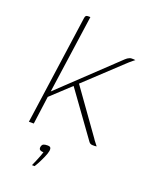

<svg xmlns="http://www.w3.org/2000/svg" viewBox="-129 -575 635 812"><g transform="rotate(20 188.0 -168.5)"><path d="M42 0 111 -491Q112 -499 115 -502Q118 -505 124 -505H135L85 -152L333 -387Q337 -391 341 -393.5Q345 -396 349.5 -398Q354 -400 358 -400Q363 -400 367.5 -400Q372 -400 376 -399Q373 -397 367 -392Q361 -387 354 -381Q347 -375 341 -369L186 -224L326 -28Q331 -20 336.5 -13.5Q342 -7 347 0Q343 1 338.5 1Q334 1 329 1Q322 1 317.5 -2Q313 -5 308 -13L168 -207L81 -126L64 0ZM117 168Q123 155 128.5 141.5Q134 128 138.5 116.5Q143 105 144 100Q143 100 142 100Q141 100 140 100Q135 100 129 97Q123 94 124 84Q126 73 132.5 70Q139 67 150 67Q157 67 160.5 68.5Q164 70 165.5 74Q167 78 166 86Q164 98 156 116Q148 134 140 149Q132 164 129 168Z"/></g></svg>

Font: Genos Thin
Style: Italic
Weight: 100
Italic angle: -8°
Designer: Robert E. Leuschke
Foundry: Robert E. Leuschke
Version: Version 1.010